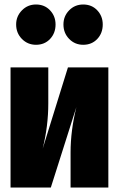

<svg xmlns="http://www.w3.org/2000/svg" viewBox="-20 -834 529 854"><path d="M140.1 -814Q178.2 -814 202.6 -788.1Q227.1 -762.2 227.1 -725.1Q227.1 -686.5 202.6 -660.6Q178.2 -634.8 140.1 -634.8Q103 -634.8 77.4 -660.9Q51.8 -687 51.8 -725.1Q51.8 -761.7 77.4 -787.8Q103 -814 140.1 -814ZM350.1 -814Q388.2 -814 412.6 -788.1Q437 -762.2 437 -725.1Q437 -686.5 412.6 -660.6Q388.2 -634.8 350.1 -634.8Q313 -634.8 287.6 -660.9Q262.2 -687 262.2 -725.1Q262.2 -762.2 287.6 -788.1Q313 -814 350.1 -814ZM461.9 -534.2V0H293.9V-155.8Q293.9 -253.4 319.8 -357.9L206.1 0H26.9V-534.2H194.8V-374Q194.8 -273.4 169.9 -172.9L282.2 -534.2Z"/></svg>

Font: Fira Sans Compressed Heavy
Style: Regular
Weight: 900
Width: 1
Designer: Carrois Corporate & Edenspiekermann AG
Foundry: Carrois Corporate GbR & Edenspiekermann AG
Version: Version 4.203;PS 004.203;hotconv 1.0.88;makeotf.lib2.5.64775